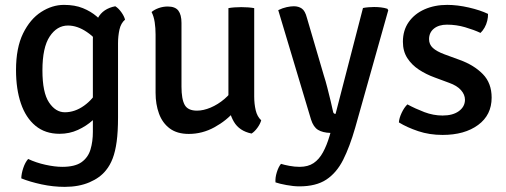

<svg xmlns="http://www.w3.org/2000/svg" viewBox="-20 -526 2020 767"><path d="M479.5 -447.5Q463 -433.5 457.2 -407.8Q451.5 -382 451.5 -353V-57Q451.5 0.5 446 40.2Q440.5 80 430 107.2Q419.5 134.5 403.5 154Q380 184 337.5 202.2Q295 220.5 238.5 220.5Q192.5 220.5 146 210.5Q99.5 200.5 65 186.5Q65.5 167.5 73 145Q80.5 122.5 92.5 109Q124 124 161.5 132.2Q199 140.5 228.5 140.5Q279.5 140.5 305.8 121.8Q332 103 341.5 71.2Q351 39.5 351 1V-369Q351 -417 371.2 -454.2Q391.5 -491.5 440.5 -501Q453 -493.5 464.5 -477.5Q476 -461.5 479.5 -447.5ZM44 -246Q44 -335 72.2 -392.5Q100.5 -450 144.5 -478.2Q188.5 -506.5 235.5 -506.5Q279 -506.5 311 -493.5Q343 -480.5 366.2 -460.5Q389.5 -440.5 406 -419.5L392 -331Q365.5 -372 327.2 -398Q289 -424 251.5 -424Q207.5 -424 178.5 -380.2Q149.5 -336.5 149.5 -245Q149.5 -156 175.8 -116.8Q202 -77.5 239 -77.5Q279 -77.5 315.8 -103.8Q352.5 -130 373 -170.5L388.5 -91Q375 -68 350 -45.2Q325 -22.5 291.2 -7Q257.5 8.5 218 8.5Q160.5 8.5 121.8 -23.5Q83 -55.5 63.5 -112.8Q44 -170 44 -246Z M995.5 -140Q995.5 -111 1001.5 -85.5Q1007.5 -60 1023.5 -45.5Q1019.5 -31 1008.5 -15.8Q997.5 -0.5 985 7.5Q936 -2.5 914.2 -39.8Q892.5 -77 892.5 -125V-493.5Q902.5 -495.5 916.2 -496.5Q930 -497.5 944 -497.5Q958 -497.5 971.5 -496.5Q985 -495.5 995.5 -493.5ZM601.5 -388Q601.5 -414 598 -437.2Q594.5 -460.5 585.5 -478Q596.5 -487.5 614 -493.8Q631.5 -500 650 -500Q680 -500 692.5 -483.5Q705 -467 705 -434.5V-180Q705 -130 717.8 -107Q730.5 -84 767 -84Q792.5 -84 821.5 -96.2Q850.5 -108.5 876.5 -130.5Q902.5 -152.5 918.5 -182V-83.5Q885.5 -44.5 837 -17.8Q788.5 9 734 9Q687.5 9 658.2 -12.8Q629 -34.5 615.2 -72Q601.5 -109.5 601.5 -155Z M1399 -16Q1377 60.5 1350.8 112.5Q1324.5 164.5 1283.5 191.5Q1242.5 218.5 1176 218.5Q1152.5 218.5 1124.2 213.2Q1096 208 1080.5 202.5Q1079 184 1085.8 162.2Q1092.5 140.5 1102.5 128.5Q1114.5 132.5 1135.8 136.5Q1157 140.5 1177 140.5Q1210.5 140.5 1232.8 125.5Q1255 110.5 1270.2 82.5Q1285.5 54.5 1296.5 17L1300 5Q1269 4 1250.5 -7.2Q1232 -18.5 1222.5 -48.5L1091.5 -485.5Q1109 -494 1125.2 -497.5Q1141.5 -501 1154 -501Q1172.5 -501 1185.8 -491.8Q1199 -482.5 1206 -455L1273.5 -225Q1281 -202 1287.8 -175Q1294.5 -148 1300.8 -122.8Q1307 -97.5 1311 -78Q1313 -71 1320.5 -71L1430 -494Q1439.5 -496 1451.5 -497Q1463.5 -498 1474.5 -498Q1488 -498 1501.5 -496.5Q1515 -495 1527.5 -491L1531 -485Z M1573.5 -37Q1574.5 -54 1584.5 -75.2Q1594.5 -96.5 1607.5 -109Q1639 -92 1675 -78.2Q1711 -64.5 1748 -64.5Q1789 -64.5 1813 -82Q1837 -99.5 1837.5 -127Q1837.5 -148 1821.5 -166Q1805.5 -184 1774.5 -195L1716.5 -216.5Q1682 -229 1653.2 -248Q1624.5 -267 1607 -294.2Q1589.5 -321.5 1589.5 -359Q1589.5 -405 1612.8 -438Q1636 -471 1676.2 -488.8Q1716.5 -506.5 1766.5 -506.5Q1807 -506.5 1852.8 -496Q1898.5 -485.5 1929.5 -470.5Q1930 -458 1926.5 -443.2Q1923 -428.5 1915.8 -415.8Q1908.5 -403 1899.5 -394.5Q1873 -407 1838 -417.2Q1803 -427.5 1765.5 -427.5Q1733 -427.5 1713.5 -411.8Q1694 -396 1694 -369.5Q1694 -348.5 1709.2 -334.5Q1724.5 -320.5 1755.5 -309L1817 -286.5Q1873.5 -266 1908.8 -230Q1944 -194 1944 -136Q1944 -66.5 1890 -26.8Q1836 13 1748 13Q1695.5 13 1650.8 -2Q1606 -17 1573.5 -37Z"/></svg>

Font: Signika
Style: Regular
Weight: 400
Designer: Anna Giedry
Foundry: Anna Giedry
Version: Version 2.001